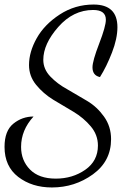

<svg xmlns="http://www.w3.org/2000/svg" viewBox="-26 -740 582 847"><path d="M-6 -92Q-6 -163 33 -194.5Q72 -226 122 -226Q67 -166 67 -92Q67 -32 106.5 8Q146 48 220 48Q294 48 350 9Q406 -30 406 -98Q406 -145 374.5 -182.5Q343 -220 298 -247L209 -300Q165 -327 133.5 -365.5Q102 -404 102 -453Q102 -511 136 -571.5Q170 -632 237.5 -676Q305 -720 387 -720Q492 -720 492 -620Q492 -570 468 -508Q444 -446 415 -400Q382 -407 382 -443Q382 -471 411.5 -547.5Q441 -624 441 -653Q441 -696 385 -696Q297 -696 231 -621Q165 -546 165 -476Q165 -435 196 -402.5Q227 -370 271 -346L358 -295Q402 -269 433 -225.5Q464 -182 464 -126Q464 -29 384 29Q304 87 203 87Q115 87 54.5 40.5Q-6 -6 -6 -92Z"/></svg>

Font: DancingScriptRegular
Style: Regular
Weight: 400
Designer: Pablo Impallari
Foundry: Pablo Impallari. www.impallari.com
Version: Version 1.002